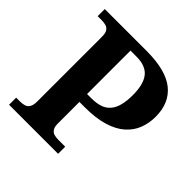

<svg xmlns="http://www.w3.org/2000/svg" viewBox="-187 -863 1013 1013"><g transform="rotate(45 319.0 -357.0)"><path d="M28 0V-53H57Q75 -53 89.5 -57.5Q104 -62 112.5 -76Q121 -90 121 -118V-600Q121 -627 112.5 -640Q104 -653 89.5 -657Q75 -661 60 -661H28V-714H341Q484 -714 552 -659.5Q620 -605 620 -502Q620 -454 604 -412.5Q588 -371 552.5 -339.5Q517 -308 459.5 -290.5Q402 -273 319 -273H280V-113Q280 -87 288.5 -74Q297 -61 311 -57Q325 -53 341 -53H394V0ZM310 -331Q348 -331 375 -340Q402 -349 419.5 -369Q437 -389 445.5 -421Q454 -453 454 -498Q454 -578 423.5 -616.5Q393 -655 324 -655H279V-331Z"/></g></svg>

Font: Noto Serif Hebrew
Style: Bold
Weight: 700
Version: Version 2.003